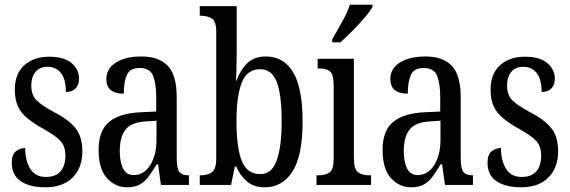

<svg xmlns="http://www.w3.org/2000/svg" viewBox="-20 -786 2423 816"><path d="M173 10Q106 10 68 -16Q30 -42 30 -94Q30 -129 47.5 -143Q65 -157 87 -157Q87 -104 108.5 -69Q130 -34 175 -34Q217 -34 237.5 -58Q258 -82 258 -125Q258 -162 239 -184.5Q220 -207 170 -235Q125 -260 97 -283Q69 -306 56 -334.5Q43 -363 43 -405Q43 -473 83.5 -509Q124 -545 189 -545Q253 -545 284.5 -517.5Q316 -490 316 -452Q316 -426 301.5 -410.5Q287 -395 260 -395Q260 -448 239.5 -475Q219 -502 182 -502Q148 -502 130.5 -480Q113 -458 113 -423Q113 -382 135 -360Q157 -338 209 -310Q270 -279 300 -242.5Q330 -206 330 -143Q330 -73 288.5 -31.5Q247 10 173 10Z M520 10Q470 10 434.5 -29Q399 -68 399 -150Q399 -230 443.5 -267.5Q488 -305 579 -309L644 -312V-373Q644 -429 631 -463Q618 -497 574 -497Q532 -497 519 -467Q506 -437 506 -388Q432 -388 432 -450Q432 -495 473 -520.5Q514 -546 581 -546Q655 -546 693 -506.5Q731 -467 731 -372V-113Q731 -71 742 -56Q753 -41 780 -41H783V0H664L652 -88H646Q629 -60 613 -37.5Q597 -15 575.5 -2.5Q554 10 520 10ZM548 -42Q592 -42 618.5 -84.5Q645 -127 645 -191V-273L599 -270Q537 -266 513 -234.5Q489 -203 489 -144Q489 -98 503 -70Q517 -42 548 -42Z M1105 10Q1059 10 1030 -14.5Q1001 -39 984 -78H978L962 0H829V-41H835Q861 -41 880 -53.5Q899 -66 899 -113V-651Q899 -696 880 -707.5Q861 -719 835 -719H829V-760H986V-575Q986 -557 985.5 -532Q985 -507 984.5 -483Q984 -459 983 -443H985Q1002 -490 1031.5 -518Q1061 -546 1110 -546Q1185 -546 1225.5 -479.5Q1266 -413 1266 -269Q1266 -124 1223 -57Q1180 10 1105 10ZM1087 -46Q1135 -46 1156 -104Q1177 -162 1177 -271Q1177 -384 1156 -438Q1135 -492 1086 -492Q1030 -492 1007.5 -435Q985 -378 985 -270Q985 -161 1007 -103.5Q1029 -46 1087 -46Z M1325 0V-41H1335Q1364 -41 1381 -53.5Q1398 -66 1398 -110V-425Q1398 -469 1383 -482Q1368 -495 1340 -495H1330V-536H1484V-115Q1484 -68 1501 -54.5Q1518 -41 1547 -41H1557V0ZM1392 -619Q1413 -657 1434.5 -694.5Q1456 -732 1467 -766H1563V-756Q1553 -739 1530 -711.5Q1507 -684 1479 -656Q1451 -628 1427 -606H1392Z M1727 10Q1677 10 1641.5 -29Q1606 -68 1606 -150Q1606 -230 1650.5 -267.5Q1695 -305 1786 -309L1851 -312V-373Q1851 -429 1838 -463Q1825 -497 1781 -497Q1739 -497 1726 -467Q1713 -437 1713 -388Q1639 -388 1639 -450Q1639 -495 1680 -520.5Q1721 -546 1788 -546Q1862 -546 1900 -506.5Q1938 -467 1938 -372V-113Q1938 -71 1949 -56Q1960 -41 1987 -41H1990V0H1871L1859 -88H1853Q1836 -60 1820 -37.5Q1804 -15 1782.5 -2.5Q1761 10 1727 10ZM1755 -42Q1799 -42 1825.5 -84.5Q1852 -127 1852 -191V-273L1806 -270Q1744 -266 1720 -234.5Q1696 -203 1696 -144Q1696 -98 1710 -70Q1724 -42 1755 -42Z M2195 10Q2128 10 2090 -16Q2052 -42 2052 -94Q2052 -129 2069.5 -143Q2087 -157 2109 -157Q2109 -104 2130.5 -69Q2152 -34 2197 -34Q2239 -34 2259.5 -58Q2280 -82 2280 -125Q2280 -162 2261 -184.5Q2242 -207 2192 -235Q2147 -260 2119 -283Q2091 -306 2078 -334.5Q2065 -363 2065 -405Q2065 -473 2105.5 -509Q2146 -545 2211 -545Q2275 -545 2306.5 -517.5Q2338 -490 2338 -452Q2338 -426 2323.5 -410.5Q2309 -395 2282 -395Q2282 -448 2261.5 -475Q2241 -502 2204 -502Q2170 -502 2152.5 -480Q2135 -458 2135 -423Q2135 -382 2157 -360Q2179 -338 2231 -310Q2292 -279 2322 -242.5Q2352 -206 2352 -143Q2352 -73 2310.5 -31.5Q2269 10 2195 10Z"/></svg>

Font: Noto Serif Hebrew ExtraCondensed
Style: Regular
Weight: 400
Width: 2
Designer: Monotype Design Team
Foundry: Monotype Imaging Inc.
Version: Version 2.004; ttfautohint (v1.8.4.7-5d5b)